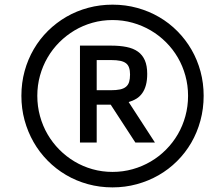

<svg xmlns="http://www.w3.org/2000/svg" viewBox="-20 -709 946 824"><path d="M462.9 95.2Q407.7 95.2 357.2 81.3Q306.6 67.4 263.2 41.7Q219.7 16.1 184.3 -19.8Q148.9 -55.7 124 -99.4Q99.1 -143.1 85.4 -193.1Q71.8 -243.2 71.8 -297.9Q71.8 -353.5 85.7 -404.1Q99.6 -454.6 125 -498Q150.4 -541.5 186 -576.7Q221.7 -611.8 265.1 -637Q308.6 -662.1 358.6 -675.5Q408.7 -689 462.9 -689Q518.6 -689 569.1 -675Q619.6 -661.1 663.1 -635.7Q706.5 -610.4 741.7 -574.7Q776.9 -539.1 802 -495.6Q827.1 -452.1 840.6 -402.1Q854 -352.1 854 -297.9Q854 -242.2 840.1 -191.2Q826.2 -140.1 800.8 -96.4Q775.4 -52.7 739.7 -17.3Q704.1 18.1 660.6 43Q617.2 67.9 567.1 81.5Q517.1 95.2 462.9 95.2ZM462.9 28.8Q507.8 28.8 549.3 17.1Q590.8 5.4 627 -15.9Q663.1 -37.1 692.6 -66.9Q722.2 -96.7 743.2 -132.8Q764.2 -168.9 775.6 -210.7Q787.1 -252.4 787.1 -297.9Q787.1 -342.8 775.6 -384.3Q764.2 -425.8 743.2 -461.9Q722.2 -498 692.6 -527.6Q663.1 -557.1 627 -578.4Q590.8 -599.6 549.3 -611.3Q507.8 -623 462.9 -623Q418 -623 376.7 -611.3Q335.4 -599.6 299.8 -578.4Q264.2 -557.1 234.6 -527.6Q205.1 -498 184.1 -461.9Q163.1 -425.8 151.6 -384.3Q140.1 -342.8 140.1 -297.9Q140.1 -252.9 151.6 -210.9Q163.1 -168.9 184.1 -132.8Q205.1 -96.7 234.6 -66.9Q264.2 -37.1 299.8 -15.9Q335.4 5.4 376.7 17.1Q418 28.8 462.9 28.8ZM323.2 -97.2V-513.2H458Q494.6 -513.2 523.4 -507.3Q552.2 -501.5 571.8 -487.5Q591.3 -473.6 601.6 -450.2Q611.8 -426.8 611.8 -392.1Q611.8 -364.7 606.4 -344.5Q601.1 -324.2 590.8 -309.6Q580.6 -294.9 565.7 -285.6Q550.8 -276.4 532.2 -271L645 -97.2H561L455.1 -259.8H395V-97.2ZM395 -321.8H455.1Q479.5 -321.8 495.4 -325.2Q511.2 -328.6 520.8 -336.7Q530.3 -344.7 534.2 -357.4Q538.1 -370.1 538.1 -389.2Q538.1 -406.7 533.9 -418.7Q529.8 -430.7 520.5 -437.7Q511.2 -444.8 495.8 -448Q480.5 -451.2 458 -451.2H395Z"/></svg>

Font: Clear Sans
Style: Italic
Weight: 400
Italic angle: -12°
Foundry: Intel Corporation
Version: Version 1.00